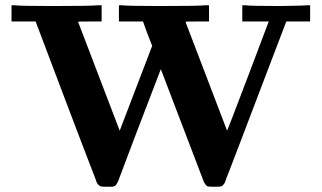

<svg xmlns="http://www.w3.org/2000/svg" viewBox="-20 -706 1229 733"><path d="M915 -686Q934 -683 1052 -683Q1060 -683 1077 -683.5Q1094 -684 1103 -684Q1112 -684 1126 -684.5Q1140 -685 1147.5 -685.5Q1155 -686 1157 -686H1164V-624H1073L957 -320Q930 -249 900 -170Q870 -91 854.5 -51.5Q839 -12 839 -10Q834 0 826 5Q821 7 799 7Q776 7 771.5 5Q767 3 759 -10Q759 -11 757 -15Q728 -91 594 -442Q482 -151 437 -30Q431 -13 429 -10Q424 -2 423 0Q422 2 417 4.5Q412 7 407.5 7Q403 7 389 7Q367 7 363 5Q354 0 349 -10Q349 -12 333.5 -51.5Q318 -91 288 -170Q258 -249 231 -320L116 -624H24V-686H35Q53 -683 183 -683Q330 -683 355 -686H368V-624H323Q278 -624 278 -623L437 -207L499 -369L561 -531Q539 -585 526 -624H434V-686H445Q463 -683 593 -683Q740 -683 765 -686H778V-624H733Q688 -624 688 -623L847 -207Q848 -207 927 -415Q1006 -623 1006 -624H905V-686Z"/></svg>

Font: KaTeX_Main
Style: Bold
Weight: 700
Version: Version 1.1; ttfautohint (v1.3)